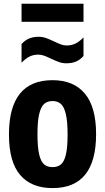

<svg xmlns="http://www.w3.org/2000/svg" viewBox="-20 -976 551 1007"><path d="M27 -270.5Q27 -555.5 255.5 -555.5Q366 -555.5 425 -485.2Q484 -415 484 -272Q484 10.5 255.5 10.5Q144.5 10.5 85.8 -58.2Q27 -127 27 -270.5ZM334.5 -270Q334.5 -339.5 325.2 -378Q316 -416.5 299 -431.2Q282 -446 255.5 -446Q229 -446 212 -431.5Q195 -417 185.8 -379Q176.5 -341 176.5 -272.5Q176.5 -203.5 185.5 -165.8Q194.5 -128 211.5 -113.8Q228.5 -99.5 255.5 -99.5Q282.5 -99.5 299.5 -113.5Q316.5 -127.5 325.5 -164.8Q334.5 -202 334.5 -270ZM247 -668.5Q225.5 -679 210.8 -684.2Q196 -689.5 181 -689.5Q155 -689.5 134.5 -679.2Q114 -669 93 -647V-745Q110.5 -764.5 132.2 -773.8Q154 -783 182.5 -783Q203 -783 220.8 -776.8Q238.5 -770.5 264 -758.5Q285.5 -748 300.2 -742.8Q315 -737.5 330 -737.5Q355.5 -737.5 376.2 -747.8Q397 -758 418 -780V-682.5Q400.5 -662.5 378.8 -653.2Q357 -644 328.5 -644Q308 -644 290.2 -650.2Q272.5 -656.5 247 -668.5ZM93 -861.5V-956.5H418V-861.5Z"/></svg>

Font: Encode Sans Condensed
Style: Bold
Weight: 700
Width: 3
Designer: Multiple Designers
Foundry: Impallari Type
Version: Version 2.000